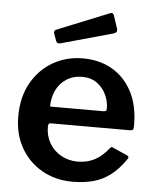

<svg xmlns="http://www.w3.org/2000/svg" viewBox="-54 -798 692 853"><g transform="rotate(5 292.0 -371.0)"><path d="M171 -224Q171 -183 190 -150.5Q209 -118 242.5 -99.5Q276 -81 316 -81Q357 -81 390.5 -98Q424 -115 454 -153Q458 -158 461 -158.5Q464 -159 471 -155L532 -128Q545 -122 535 -110Q505 -66 470.5 -39.5Q436 -13 394.5 -1.5Q353 10 301 10Q225 10 165 -24Q105 -58 70.5 -118.5Q36 -179 36 -258Q36 -345 71.5 -408Q107 -471 167 -505.5Q227 -540 299 -540Q375 -540 431.5 -507Q488 -474 520 -412.5Q552 -351 552 -263Q552 -253 550.5 -247Q549 -241 536 -240H182Q176 -240 173.5 -236Q171 -232 171 -224ZM408 -314Q418 -314 421.5 -316.5Q425 -319 425 -328Q425 -359 411 -389Q397 -419 370 -438.5Q343 -458 304 -458Q264 -458 234 -438.5Q204 -419 188.5 -386.5Q173 -354 173 -314ZM420 -743 439 -685Q445 -668 425 -662L195 -598Q186 -596 181.5 -598Q177 -600 174 -608L163 -638Q159 -652 169 -656L404 -751Q415 -755 420 -743Z"/></g></svg>

Font: Libre Franklin SemiBold
Style: Regular
Weight: 600
Designer: Pablo Impallari, Rodrigo Fuenzalida, Nhung Nguyen
Foundry: Impallari Type
Version: Version 3.000